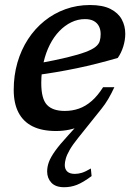

<svg xmlns="http://www.w3.org/2000/svg" viewBox="-20 -524 548 784"><path d="M394.5 -80 300 38Q277 66.5 265 87.2Q253 108 248.8 123.2Q244.5 138.5 244.5 149.5Q244.5 167 254.8 176.5Q265 186 285.5 186Q300 186 314.5 181.5Q329 177 351 164L354 195Q319 221 294 230.8Q269 240.5 242 240.5Q207 240.5 189.8 222Q172.5 203.5 172.5 176Q172.5 157.5 179.5 138Q186.5 118.5 205.2 92.2Q224 66 259 28L307 -25L316.5 -13.5Q291.5 -0.5 264.5 5.2Q237.5 11 209 11Q151.5 11 113.2 -8Q75 -27 55.5 -64.5Q36 -102 36 -157Q36 -216 51.2 -268.5Q66.5 -321 94.5 -364Q122.5 -407 161.2 -438.2Q200 -469.5 247.2 -486.5Q294.5 -503.5 347.5 -503.5Q399.5 -503.5 431 -487.5Q462.5 -471.5 477 -445Q491.5 -418.5 491.5 -386Q491.5 -360.5 483.5 -334.5Q475.5 -308.5 461 -287.5Q420 -275.5 377.8 -264.8Q335.5 -254 293 -245.2Q250.5 -236.5 209.5 -229.5Q168.5 -222.5 130 -217.5L133 -264.5Q206 -278 253.5 -289.5Q301 -301 329 -311.5Q357 -322 370.2 -332.8Q383.5 -343.5 387.2 -356.2Q391 -369 391 -384.5Q391 -403.5 383.8 -417.2Q376.5 -431 362.5 -438.5Q348.5 -446 327 -446Q298 -446 271.5 -433.2Q245 -420.5 222.5 -397.2Q200 -374 183.5 -341.5Q167 -309 157.8 -269.2Q148.5 -229.5 148.5 -185Q148.5 -120.5 171.8 -95.8Q195 -71 244.5 -71Q275 -71 302.2 -80.5Q329.5 -90 354.2 -111.5Q379 -133 401 -168H447Q434.5 -141 421.8 -119.5Q409 -98 394.5 -80Z"/></svg>

Font: Newsreader 9pt Medium
Style: Italic
Weight: 500
Italic angle: -17°
Designer: Hugues Gentile
Foundry: Production Type
Version: Version 1.003